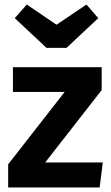

<svg xmlns="http://www.w3.org/2000/svg" viewBox="-20 -826 489 846"><path d="M361 -806 413 -746 273 -615H185L45 -746L98 -806L229 -717ZM428 -530V-429L179 -110H433L419 0H16V-102L265 -421H37V-530Z"/></svg>

Font: FiraGO SemiBold
Style: Regular
Weight: 600
Designer: bBox Type
Foundry: bBox Type GmbH
Version: Version 1.001;PS 001.001;hotconv 1.0.88;makeotf.lib2.5.64775